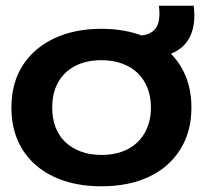

<svg xmlns="http://www.w3.org/2000/svg" viewBox="-20 -643 714 673"><path d="M335 10Q265 10 207 -8.5Q149 -27 107 -63Q65 -99 42.5 -150Q20 -201 20 -266Q20 -352 59.5 -413.5Q99 -475 170 -508.5Q241 -542 335 -542Q406 -542 464 -523Q522 -504 564 -468.5Q606 -433 628.5 -381.5Q651 -330 651 -266Q651 -181 611.5 -118.5Q572 -56 501.5 -23Q431 10 335 10ZM335 -100Q390 -100 428.5 -120.5Q467 -141 488 -178.5Q509 -216 509 -266Q509 -304 497 -334.5Q485 -365 463 -386.5Q441 -408 408.5 -420Q376 -432 335 -432Q282 -432 243 -411.5Q204 -391 183.5 -354Q163 -317 163 -266Q163 -228 174.5 -197.5Q186 -167 208.5 -145.5Q231 -124 263 -112Q295 -100 335 -100ZM436 -438V-517Q479 -515 502.5 -525.5Q526 -536 534 -560Q542 -584 537 -623H659Q667 -560 647 -516.5Q627 -473 575.5 -453Q524 -433 436 -438Z"/></svg>

Font: Mona Sans Expanded SemiBold
Style: Regular
Weight: 600
Width: 7
Designer: Deni Anggara
Foundry: GitHub
Version: Version 2.000